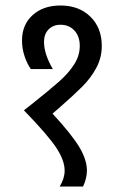

<svg xmlns="http://www.w3.org/2000/svg" viewBox="-20 -678 450 698"><path d="M192 -283 171 -265Q241 -189 268.5 -143Q296 -97 296 -58Q296 -30 282 0H197Q215 -29 215 -58Q215 -94 185.5 -139.5Q156 -185 67 -277L95 -299Q163 -353 196.5 -383Q230 -413 250 -444.5Q270 -476 270 -511Q270 -546 250.5 -567Q231 -588 200 -588Q173 -588 156.5 -571Q140 -554 140 -526Q140 -482 172 -427H92Q78 -447 69 -474.5Q60 -502 60 -531Q60 -588 98.5 -623Q137 -658 200 -658Q267 -658 308.5 -617.5Q350 -577 350 -511Q350 -468 330 -431Q310 -394 279 -363Q248 -332 192 -283Z"/></svg>

Font: Madhuban Light
Style: Regular
Weight: 300
Designer: jaikishan Patel
Foundry: MagicType
Version: Version 1.000